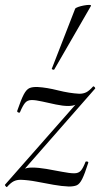

<svg xmlns="http://www.w3.org/2000/svg" viewBox="-27 -743 402 770"><path d="M1 7Q-1 8 -4.6 3.5Q-8.2 -1 -7.2 -2L308 -360L302 -349Q289 -330.8 278.1 -324.4Q267.2 -318 246.2 -318Q225.2 -318 196.8 -324Q168.4 -330 142.4 -335.9Q116.4 -341.8 100.2 -341.8Q82.8 -341.8 73.3 -330.1Q63.8 -318.4 53.4 -293.6Q52.2 -289.6 46.3 -292Q40.4 -294.4 42.4 -299.4Q57.8 -344.4 68.4 -364.4Q79 -384.4 91.3 -389.7Q103.6 -395 125 -394Q160 -392 206 -380.5Q252 -369 291 -367Q307 -367 319 -373Q331 -379 346 -396Q349 -398 352.6 -393.7Q356.2 -389.4 354.2 -387.4L40 -29L43.8 -40.6Q57 -58.6 68.9 -64.8Q80.8 -71 101.8 -71Q127 -71 159.4 -65.5Q191.8 -60 222.3 -54Q252.8 -48 271 -48Q288 -48 297.3 -58.7Q306.6 -69.4 316 -94.2Q317.2 -96.2 322.6 -95.2Q328 -94.2 327 -90.2Q313 -46 302.7 -25.4Q292.4 -4.8 280.7 0.1Q269 5 249 5Q221 4 187.5 -2Q154 -8 120 -14.5Q86 -21 56 -22Q40 -22 28 -16Q16 -10 1 7ZM191 -465Q190 -462 184.5 -464Q179 -466 181 -468L274.4 -708Q276.2 -711.4 286.3 -715Q296.4 -718.6 309.2 -721Q322 -723.4 330.9 -723.3Q339.8 -723.2 337.6 -719Z"/></svg>

Font: Cormorant Garamond Light
Style: Italic
Weight: 300
Italic angle: -10°
Designer: Christian Thalmann (Catharsis Fonts)
Foundry: Catharsis Fonts
Version: Version 4.001